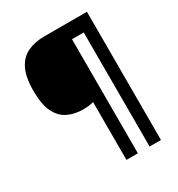

<svg xmlns="http://www.w3.org/2000/svg" viewBox="-205 -892 1065 1150"><g transform="rotate(-30 327.5 -316.5)"><path d="M569.8 127H491.2V-662.1H410.2V127H331.1V-272.9Q315.9 -268.6 298.6 -266.4Q281.2 -264.2 259.8 -264.2Q198.2 -264.2 152.1 -287.4Q106 -310.5 80.6 -364Q55.2 -417.5 55.2 -508.8Q55.2 -604.5 82.8 -659.2Q110.4 -713.9 159.9 -736.8Q209.5 -759.8 274.9 -759.8H569.8Z"/></g></svg>

Font: Wonky
Style: Regular
Weight: 400
Designer: Monotype Design Team
Foundry: Monotype Imaging Inc.
Version: Version 3.000